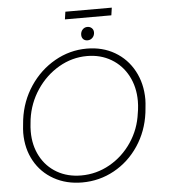

<svg xmlns="http://www.w3.org/2000/svg" viewBox="-60 -965 929 1034"><g transform="rotate(-5 404.0 -448.0)"><path d="M49 -279Q49 -296 53 -332L55 -351Q68 -450 121.5 -530Q175 -610 256 -656Q337 -702 429 -702Q514 -702 580 -663.5Q646 -625 683 -556.5Q720 -488 720 -402Q720 -385 716 -349L714 -330Q701 -231 648.5 -152.5Q596 -74 516 -30Q436 14 343 14Q257 14 190 -23.5Q123 -61 86 -127.5Q49 -194 49 -279ZM673 -332 676 -351Q679 -375 679 -397Q679 -473 647 -533.5Q615 -594 557.5 -628Q500 -662 427 -662Q346 -662 274.5 -620.5Q203 -579 155 -507.5Q107 -436 95 -349L93 -330Q90 -306 90 -283Q90 -208 121.5 -149Q153 -90 210 -57Q267 -24 341 -24Q423 -24 495 -64.5Q567 -105 614.5 -175.5Q662 -246 673 -332ZM406 -778Q406 -795 416.5 -806.5Q427 -818 443 -818Q457 -818 466.5 -809Q476 -800 476 -786Q476 -769 465 -757.5Q454 -746 438 -746Q423 -746 414.5 -755Q406 -764 406 -778ZM332 -910H583L577 -869H326Z"/></g></svg>

Font: Bellota Light
Style: Italic
Weight: 300
Italic angle: -7.5°
Designer: Kemie Guaida
Foundry: Kemie Guaida
Version: Version 4.001